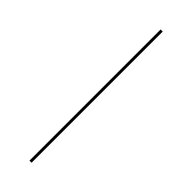

<svg xmlns="http://www.w3.org/2000/svg" viewBox="-326 -729 1035 1035"><g transform="rotate(45 192.0 -211.0)"><path d="M184 -711H200V289H184Z"/></g></svg>

Font: Ysabeau Infant Thin
Style: Regular
Weight: 200
Designer: Christian Thalmann (Catharsis Fonts)
Version: Version 0.003